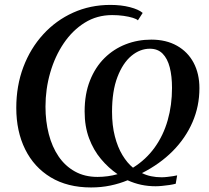

<svg xmlns="http://www.w3.org/2000/svg" viewBox="-20 -772 872 802"><path d="M360.5 11Q262 11 192 -31.2Q122 -73.5 85 -148.5Q48 -223.5 48 -321.5Q48 -413.5 77.5 -491.8Q107 -570 160.5 -628.5Q214 -687 285.5 -719.2Q357 -751.5 441 -751.5Q486.5 -751.5 523 -742Q559.5 -732.5 576 -718L556 -687Q551 -692.5 535 -697.5Q519 -702.5 496.2 -705.8Q473.5 -709 448.5 -709Q385 -709 334 -677.2Q283 -645.5 246.2 -591.2Q209.5 -537 189.8 -468.5Q170 -400 170 -326.5Q170 -265.5 183.8 -212Q197.5 -158.5 224.8 -118.5Q252 -78.5 292.8 -55.8Q333.5 -33 387.5 -33Q408.5 -33 430.5 -36Q452.5 -39 471 -44.5Q433 -70.5 401.8 -107.8Q370.5 -145 352 -194.5Q333.5 -244 333.5 -306.5Q333.5 -379.5 355.8 -435.5Q378 -491.5 416.5 -529.5Q455 -567.5 505.2 -587Q555.5 -606.5 612 -606.5Q674 -606.5 719.2 -581Q764.5 -555.5 788.8 -509.8Q813 -464 813 -403.5Q813 -328.5 784.2 -262Q755.5 -195.5 701.8 -141.2Q648 -87 573 -49Q591 -40 611.5 -35.8Q632 -31.5 655 -31.5Q665.5 -31.5 678.5 -33Q691.5 -34.5 702.8 -36.2Q714 -38 720 -39.5L714 -4.5Q703 -1.5 687.8 0.8Q672.5 3 657.2 4.5Q642 6 630 6Q598.5 6 569.5 -0.2Q540.5 -6.5 513 -19Q479.5 -5 441.2 3Q403 11 360.5 11ZM535.5 -71.5Q590 -105.5 626.2 -156Q662.5 -206.5 680.5 -269.8Q698.5 -333 698.5 -405Q698.5 -454 689 -490.8Q679.5 -527.5 659.2 -548Q639 -568.5 606 -568.5Q565 -568.5 529 -538.8Q493 -509 470.5 -450.2Q448 -391.5 448 -305Q448 -248 459.8 -202.5Q471.5 -157 491.5 -124Q511.5 -91 535.5 -71.5Z"/></svg>

Font: Merriweather 96pt Medium
Style: Italic
Weight: 500
Italic angle: -7.8°
Version: Version 2.101